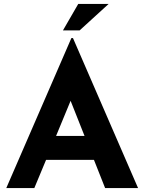

<svg xmlns="http://www.w3.org/2000/svg" viewBox="-20 -959 736 979"><path d="M12 0 344 -765H352L684 0H516L459 -144H215L155 0ZM266 -266H411L340 -445ZM534 -939 386 -804H301L379 -939Z"/></svg>

Font: Reem Kufi
Style: Bold
Weight: 700
Designer: Khaled Hosny
Version: Version 1.001